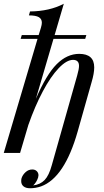

<svg xmlns="http://www.w3.org/2000/svg" viewBox="-29 -815 556 1023"><path d="M473 -456Q473 -424 459 -377L385 -115Q315 132 190 178Q161 188 131 188Q109 188 96.5 178Q84 168 84 150Q84 140 86 134Q92 116 107.5 102Q123 88 143 88Q158 88 167 97Q176 106 176 119Q176 123 174 131Q166 156 148 173Q186 168 209 144Q232 120 247 65L382 -412Q392 -447 392 -464Q392 -496 360 -496Q326 -496 283.5 -451.5Q241 -407 199 -328Q157 -249 122 -149L78 0H-9L171 -608H81L87 -628H177L189 -667Q194 -684 194 -694Q194 -714 178 -723.5Q162 -733 125 -733L131 -754Q235 -755 311 -795L262 -628H431L425 -608H256L162 -288Q218 -418 273 -473Q328 -528 393 -528Q473 -528 473 -456Z"/></svg>

Font: Playfair Display
Style: Italic
Weight: 400
Italic angle: -14°
Designer: Claus Eggers Sørensen
Foundry: Claus Eggers Sørensen
Version: Version 1.200; ttfautohint (v1.6)